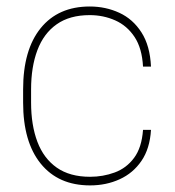

<svg xmlns="http://www.w3.org/2000/svg" viewBox="-20 -558 535 588"><path d="M418 -160.2H442.4Q439 -103 413.3 -65.4Q387.7 -27.8 346.4 -9Q305.2 9.8 255.9 9.8Q158.7 9.8 104.7 -56.9Q50.8 -123.5 50.8 -244.1V-284.2Q50.8 -405.3 104.5 -471.7Q158.2 -538.1 254.9 -538.1Q303.7 -538.1 345.5 -518.8Q387.2 -499.5 413.3 -458.7Q439.5 -418 442.4 -354H418Q415 -410.2 392.1 -444.8Q369.1 -479.5 332.8 -495.6Q296.4 -511.7 254.9 -511.7Q193.4 -511.7 153.6 -483.6Q113.8 -455.6 94.5 -404.3Q75.2 -353 75.2 -284.2V-244.1Q75.2 -174.8 94.5 -123.8Q113.8 -72.8 153.8 -44.7Q193.8 -16.6 255.9 -16.6Q295.4 -16.6 331.3 -29.8Q367.2 -43 390.6 -74.5Q414.1 -106 418 -160.2Z"/></svg>

Font: Robert Sans Thin
Style: Regular
Weight: 100
Designer: Christian Robertson (extended by Adam Twardoch)
Foundry: Google
Version: Version 12.135;April 2, 2019;FontCreator 11.5.0.2425 64-bit;